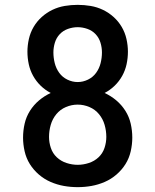

<svg xmlns="http://www.w3.org/2000/svg" viewBox="-20 -763 640 791"><path d="M300 8Q271 8 243 3Q215 -2 188.5 -13.5Q162 -25 140 -44Q118 -63 103 -87Q88 -111 81.5 -139.5Q75 -168 75 -196Q75 -225 81.5 -253.5Q88 -282 103.5 -306.5Q119 -331 141 -349.5Q163 -368 189 -380Q166 -392 147.5 -410Q129 -428 116.5 -450.5Q104 -473 98.5 -498.5Q93 -524 93 -550Q93 -576 99 -602.5Q105 -629 118.5 -652Q132 -675 152 -693Q172 -711 196 -722.5Q220 -734 246.5 -738.5Q273 -743 300 -743Q327 -743 353.5 -738.5Q380 -734 404 -722.5Q428 -711 448 -693Q468 -675 481.5 -652Q495 -629 501 -602.5Q507 -576 507 -550Q507 -524 501.5 -498.5Q496 -473 483.5 -450.5Q471 -428 452.5 -410Q434 -392 411 -380Q437 -368 459 -349.5Q481 -331 496.5 -306.5Q512 -282 518.5 -253.5Q525 -225 525 -196Q525 -168 518.5 -139.5Q512 -111 497 -87Q482 -63 460 -44Q438 -25 411.5 -13.5Q385 -2 357 3Q329 8 300 8ZM300 -425Q322 -425 342.5 -435Q363 -445 376 -463Q389 -481 394.5 -503Q400 -525 400 -547Q400 -567 394 -587Q388 -607 374 -622Q360 -637 340 -644Q320 -651 300 -651Q280 -651 260 -644Q240 -637 226 -622Q212 -607 206 -587Q200 -567 200 -547Q200 -525 205.5 -503Q211 -481 224 -463Q237 -445 257.5 -435Q278 -425 300 -425ZM300 -84Q323 -84 346 -91.5Q369 -99 386 -115Q403 -131 410.5 -153.5Q418 -176 418 -199Q418 -224 411 -248.5Q404 -273 388 -292.5Q372 -312 348.5 -322Q325 -332 300 -332Q275 -332 251.5 -322Q228 -312 212 -292.5Q196 -273 189 -248.5Q182 -224 182 -199Q182 -176 189.5 -153.5Q197 -131 214 -115Q231 -99 254 -91.5Q277 -84 300 -84Z"/></svg>

Font: Iosevka SS04 Semibold Extended
Style: Regular
Weight: 600
Width: 7
Monospace: yes
Designer: Belleve Invis
Foundry: Belleve Invis
Version: Version 19.0.0; ttfautohint (v1.8.4)